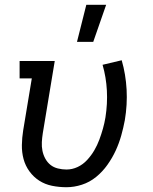

<svg xmlns="http://www.w3.org/2000/svg" viewBox="-20 -775 640 803"><path d="M258 8Q227 8 197.5 2Q168 -4 144 -19.5Q120 -35 103 -58.5Q86 -82 78.5 -110Q71 -138 71.5 -168.5Q72 -199 77 -230L113 -447H62V-520H209L159 -218Q156 -199 155 -180.5Q154 -162 157.5 -144.5Q161 -127 169.5 -111.5Q178 -96 191 -85.5Q204 -75 222 -70.5Q240 -66 258 -66Q282 -66 304.5 -76.5Q327 -87 344.5 -106Q362 -125 374.5 -146.5Q387 -168 395.5 -191Q404 -214 410.5 -237Q417 -260 421 -284Q430 -341 427 -396.5Q424 -452 409 -504L489 -523Q506 -464 509.5 -400.5Q513 -337 502 -272Q496 -240 487 -208Q478 -176 464 -145.5Q450 -115 429.5 -86Q409 -57 382 -35Q355 -13 322.5 -2.5Q290 8 258 8ZM302 -600 341 -755H424L370 -600Z"/></svg>

Font: Iosevka HT Extended
Style: Italic
Weight: 400
Width: 7
Italic angle: -9°
Monospace: yes
Designer: Belleve Invis
Foundry: Belleve Invis
Version: Version 32.3.0; ttfautohint (v1.8.4)